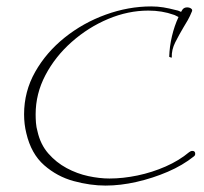

<svg xmlns="http://www.w3.org/2000/svg" viewBox="-20 -540 636 598"><path d="M309 38Q261 38 209.5 24Q158 10 117.5 -25.5Q77 -61 62 -125Q55 -153 55 -184Q55 -255 89.5 -316Q124 -377 181.5 -423Q239 -469 309.5 -494.5Q380 -520 451 -520Q471 -520 489 -517Q507 -514 526 -509Q534 -508 544 -503L547 -508L549 -511Q554 -517 563 -517Q570 -517 575 -513.5Q580 -510 578 -505Q572 -490 565 -477.5Q558 -465 551 -454Q538 -432 526 -408.5Q514 -385 515 -361Q515 -360 512 -361Q509 -362 507 -363Q508 -395 515.5 -427Q523 -459 536 -487L524 -493Q523 -493 522.5 -493.5Q522 -494 521 -494Q485 -507 442 -507Q379 -507 317 -481Q255 -455 203.5 -409.5Q152 -364 121.5 -306Q91 -248 91 -184Q91 -171 92 -157.5Q93 -144 97 -130Q106 -90 130.5 -62Q155 -34 187.5 -16.5Q220 1 255 8.5Q290 16 321 16Q363 16 408.5 6.5Q454 -3 496 -21.5Q538 -40 569 -66Q574 -70 579 -70Q588 -70 588 -61Q588 -56 584 -53Q549 -25 502.5 -5Q456 15 405.5 26.5Q355 38 309 38Z"/></svg>

Font: Fuggles
Style: Regular
Weight: 400
Designer: Rob Leuschke
Foundry: Robert E. Leuschke
Version: Version 1.100; ttfautohint (v1.8.3)